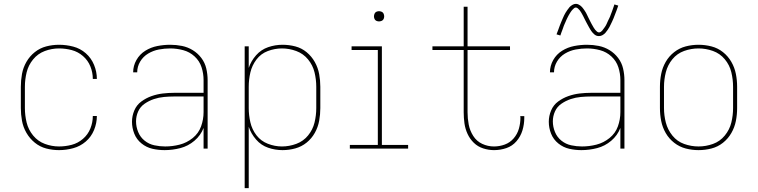

<svg xmlns="http://www.w3.org/2000/svg" viewBox="-20 -770 3928 995"><path d="M286 8Q323 8 359.5 -2Q396 -12 424.5 -36.5Q453 -61 467.5 -96.5Q482 -132 482 -169H461Q461 -136 448.5 -104.5Q436 -73 410 -50.5Q384 -28 351.5 -19.5Q319 -11 286 -11Q248 -11 212 -24.5Q176 -38 151.5 -68Q127 -98 118 -135Q109 -172 109 -210V-320Q109 -358 118 -395Q127 -432 151.5 -462Q176 -492 212 -505.5Q248 -519 286 -519Q319 -519 351.5 -510.5Q384 -502 410 -479.5Q436 -457 448.5 -425.5Q461 -394 461 -361H482Q482 -398 467.5 -433.5Q453 -469 424.5 -494Q396 -519 359.5 -528.5Q323 -538 286 -538Q252 -538 219.5 -529.5Q187 -521 160.5 -500Q134 -479 117 -449.5Q100 -420 94 -387Q88 -354 88 -320V-210Q88 -177 94 -144Q100 -111 117 -81.5Q134 -52 160.5 -30.5Q187 -9 219.5 -0.5Q252 8 286 8Z M833 8Q874 8 914.5 -2.5Q955 -13 987.5 -40.5Q1020 -68 1035 -107V0H1056V-355Q1056 -385 1049 -415Q1042 -445 1023.5 -469.5Q1005 -494 979 -510Q953 -526 923 -532Q893 -538 862 -538Q829 -538 795.5 -531.5Q762 -525 733 -507Q704 -489 687 -459Q670 -429 670 -395H691Q691 -425 706.5 -451Q722 -477 748 -492.5Q774 -508 803.5 -513.5Q833 -519 862 -519Q896 -519 929.5 -510Q963 -501 988.5 -477.5Q1014 -454 1024.5 -421.5Q1035 -389 1035 -355V-289H883Q853 -289 823.5 -285.5Q794 -282 765.5 -272Q737 -262 712.5 -244Q688 -226 676 -197.5Q664 -169 664 -139Q664 -107 676 -77Q688 -47 713.5 -26.5Q739 -6 770 1Q801 8 833 8ZM836 -11Q808 -11 780 -17Q752 -23 729.5 -41Q707 -59 696 -86Q685 -113 685 -141Q685 -168 696 -192.5Q707 -217 729.5 -232.5Q752 -248 777.5 -256.5Q803 -265 830 -267.5Q857 -270 883 -270H1035V-189Q1035 -151 1022 -115Q1009 -79 978.5 -54.5Q948 -30 911 -20.5Q874 -11 836 -11Z M1248 205H1269V-113Q1281 -77 1307 -47Q1333 -17 1369.5 -4.5Q1406 8 1444 8Q1478 8 1510.5 -1Q1543 -10 1569 -31Q1595 -52 1611.5 -81.5Q1628 -111 1634 -144Q1640 -177 1640 -210V-320Q1640 -353 1634 -386Q1628 -419 1611.5 -448.5Q1595 -478 1569 -499.5Q1543 -521 1510.5 -529.5Q1478 -538 1444 -538Q1406 -538 1369.5 -525.5Q1333 -513 1307 -483.5Q1281 -454 1269 -418V-530H1248ZM1441 -11Q1404 -11 1368 -25Q1332 -39 1309 -69Q1286 -99 1277.5 -136Q1269 -173 1269 -210V-320Q1269 -358 1277.5 -394.5Q1286 -431 1309 -461.5Q1332 -492 1368 -505.5Q1404 -519 1441 -519Q1479 -519 1515.5 -505.5Q1552 -492 1576.5 -462Q1601 -432 1610 -395Q1619 -358 1619 -320V-210Q1619 -172 1610 -135Q1601 -98 1576.5 -68Q1552 -38 1515.5 -24.5Q1479 -11 1441 -11Z M1793 0H2095V-19H1959V-530H1802V-511H1938V-19H1793ZM1944 -659Q1951 -659 1958 -662Q1965 -665 1968 -671.5Q1971 -678 1971 -685Q1971 -692 1968 -699Q1965 -706 1958 -709Q1951 -712 1944 -712Q1937 -712 1930.5 -709Q1924 -706 1921 -699Q1918 -692 1918 -685Q1918 -678 1921 -671.5Q1924 -665 1930.5 -662Q1937 -659 1944 -659Z M2540 8Q2573 8 2604 -2.5Q2635 -13 2656.5 -38Q2678 -63 2687.5 -94.5Q2697 -126 2697 -159Q2697 -163 2697 -168H2676Q2677 -164 2677 -160Q2677 -131 2669 -103Q2661 -75 2642 -53Q2623 -31 2596 -21Q2569 -11 2540 -11Q2508 -11 2479 -24.5Q2450 -38 2432.5 -65.5Q2415 -93 2409 -124.5Q2403 -156 2403 -188V-511H2623V-530H2403V-735H2383V-530H2221V-511H2383V-188Q2383 -159 2387 -130.5Q2391 -102 2403 -76Q2415 -50 2435.5 -30Q2456 -10 2484 -1Q2512 8 2540 8Z M2993 8Q3034 8 3074.5 -2.5Q3115 -13 3147.5 -40.5Q3180 -68 3195 -107V0H3216V-355Q3216 -385 3209 -415Q3202 -445 3183.5 -469.5Q3165 -494 3139 -510Q3113 -526 3083 -532Q3053 -538 3022 -538Q2989 -538 2955.5 -531.5Q2922 -525 2893 -507Q2864 -489 2847 -459Q2830 -429 2830 -395H2851Q2851 -425 2866.5 -451Q2882 -477 2908 -492.5Q2934 -508 2963.5 -513.5Q2993 -519 3022 -519Q3056 -519 3089.5 -510Q3123 -501 3148.5 -477.5Q3174 -454 3184.5 -421.5Q3195 -389 3195 -355V-289H3043Q3013 -289 2983.5 -285.5Q2954 -282 2925.5 -272Q2897 -262 2872.5 -244Q2848 -226 2836 -197.5Q2824 -169 2824 -139Q2824 -107 2836 -77Q2848 -47 2873.5 -26.5Q2899 -6 2930 1Q2961 8 2993 8ZM2996 -11Q2968 -11 2940 -17Q2912 -23 2889.5 -41Q2867 -59 2856 -86Q2845 -113 2845 -141Q2845 -168 2856 -192.5Q2867 -217 2889.5 -232.5Q2912 -248 2937.5 -256.5Q2963 -265 2990 -267.5Q3017 -270 3043 -270H3195V-189Q3195 -151 3182 -115Q3169 -79 3138.5 -54.5Q3108 -30 3071 -20.5Q3034 -11 2996 -11ZM3084 -583Q3094 -583 3102.5 -588Q3111 -593 3117 -599.5Q3123 -606 3129 -615Q3135 -624 3138 -629.5Q3141 -635 3144.5 -642.5Q3148 -650 3152 -658Q3156 -666 3159.5 -675Q3163 -684 3167 -694.5Q3171 -705 3175.5 -716.5Q3180 -728 3184 -741L3164 -747Q3162 -740 3159.5 -733.5Q3157 -727 3155 -720.5Q3153 -714 3150.5 -708Q3148 -702 3146 -696.5Q3144 -691 3142 -685.5Q3140 -680 3137.5 -675.5Q3135 -671 3133 -666.5Q3131 -662 3129 -658Q3127 -654 3125.5 -650Q3124 -646 3122 -642.5Q3120 -639 3118.5 -636Q3117 -633 3113.5 -628.5Q3110 -624 3106.5 -619Q3103 -614 3100.5 -611Q3098 -608 3093.5 -605Q3089 -602 3084 -602Q3079 -602 3074 -606Q3069 -610 3064.5 -615.5Q3060 -621 3057.5 -625.5Q3055 -630 3052 -635Q3049 -640 3046 -645.5Q3043 -651 3040 -657Q3037 -663 3034 -669Q3031 -675 3028 -681Q3025 -687 3022.5 -692.5Q3020 -698 3017 -703.5Q3014 -709 3010.5 -714Q3007 -719 3003.5 -724Q3000 -729 2996 -733.5Q2992 -738 2987 -741.5Q2982 -745 2976.5 -747.5Q2971 -750 2964 -750Q2955 -750 2946 -744.5Q2937 -739 2931.5 -733Q2926 -727 2920 -718Q2914 -709 2910.5 -703.5Q2907 -698 2903.5 -690.5Q2900 -683 2896.5 -675Q2893 -667 2889 -657.5Q2885 -648 2881 -637.5Q2877 -627 2873 -615.5Q2869 -604 2864 -592L2884 -586Q2886 -593 2888.5 -599.5Q2891 -606 2893.5 -612.5Q2896 -619 2898 -625Q2900 -631 2902 -636.5Q2904 -642 2906.5 -647Q2909 -652 2911 -657Q2913 -662 2915 -666.5Q2917 -671 2919 -675Q2921 -679 2923 -683Q2925 -687 2927 -690.5Q2929 -694 2930.5 -696.5Q2932 -699 2935 -704Q2938 -709 2941.5 -713.5Q2945 -718 2948 -721Q2951 -724 2955 -727.5Q2959 -731 2964 -731Q2969 -731 2974 -727Q2979 -723 2983.5 -717.5Q2988 -712 2990.5 -707.5Q2993 -703 2996 -698Q2999 -693 3002 -687Q3005 -681 3008 -675Q3011 -669 3014 -663Q3017 -657 3020 -651.5Q3023 -646 3026 -640.5Q3029 -635 3032 -629.5Q3035 -624 3038 -619Q3041 -614 3044.5 -609Q3048 -604 3052 -599.5Q3056 -595 3061 -591Q3066 -587 3071.5 -585Q3077 -583 3084 -583Z M3600 8Q3634 8 3667 -0.5Q3700 -9 3726.5 -30Q3753 -51 3770 -80.5Q3787 -110 3793.5 -143Q3800 -176 3800 -210V-320Q3800 -354 3793.5 -387Q3787 -420 3770 -449.5Q3753 -479 3726.5 -500Q3700 -521 3667 -529.5Q3634 -538 3600 -538Q3566 -538 3533.5 -529.5Q3501 -521 3474 -500Q3447 -479 3430 -449.5Q3413 -420 3406.5 -387Q3400 -354 3400 -320V-210Q3400 -176 3406.5 -143Q3413 -110 3430 -80.5Q3447 -51 3474 -30Q3501 -9 3533.5 -0.5Q3566 8 3600 8ZM3600 -11Q3562 -11 3525.5 -24Q3489 -37 3464.5 -67.5Q3440 -98 3430.5 -135Q3421 -172 3421 -210V-320Q3421 -358 3430.5 -395.5Q3440 -433 3464.5 -463Q3489 -493 3525.5 -506Q3562 -519 3600 -519Q3638 -519 3674.5 -506Q3711 -493 3736 -463Q3761 -433 3770 -395.5Q3779 -358 3779 -320V-210Q3779 -172 3770 -135Q3761 -98 3736 -67.5Q3711 -37 3674.5 -24Q3638 -11 3600 -11Z"/></svg>

Font: Iosevka Sparkle Thin
Style: Regular
Weight: 100
Designer: Belleve Invis
Foundry: Belleve Invis
Version: Version 4.5.0; ttfautohint (v1.8.3)